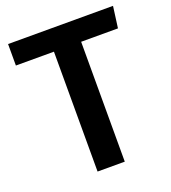

<svg xmlns="http://www.w3.org/2000/svg" viewBox="-128 -786 786 882"><g transform="rotate(-20 265.0 -345.5)"><path d="M525 -691 511 -586H331V0H198V-586H12V-691Z"/></g></svg>

Font: FiraGO Medium
Style: Regular
Weight: 500
Designer: bBox Type
Foundry: bBox Type GmbH
Version: Version 1.001;PS 001.001;hotconv 1.0.88;makeotf.lib2.5.64775